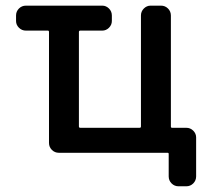

<svg xmlns="http://www.w3.org/2000/svg" viewBox="-20 -565 746 683"><path d="M343.8 -544.9Q357.4 -544.9 367.7 -534.7Q377.9 -524.4 377.9 -509.8V-490.2Q377.9 -476.6 367.7 -466.3Q357.4 -456.1 343.8 -456.1H265.6Q260.7 -456.1 260.7 -451.2V-115.2Q260.7 -110.4 265.6 -110.4H476.6Q481.4 -110.4 481.4 -115.2V-509.8Q481.4 -524.4 491.7 -534.7Q502 -544.9 515.6 -544.9H552.7Q567.4 -544.9 577.6 -534.7Q587.9 -524.4 587.9 -509.8V-115.2Q587.9 -110.4 591.8 -110.4H642.6Q657.2 -110.4 667.5 -100.1Q677.7 -89.8 677.7 -76.2V62.5Q677.7 77.1 667.5 87.4Q657.2 97.7 642.6 97.7H615.2Q600.6 97.7 590.3 87.4Q580.1 77.1 580.1 62.5V-17.6Q580.1 -21.5 576.2 -21.5H189.5Q174.8 -21.5 164.6 -31.7Q154.3 -42 154.3 -56.6V-451.2Q154.3 -456.1 150.4 -456.1H72.3Q57.6 -456.1 47.4 -466.3Q37.1 -476.6 37.1 -490.2V-509.8Q37.1 -524.4 47.4 -534.7Q57.6 -544.9 72.3 -544.9Z"/></svg>

Font: Gen Jyuu GothicL Medium
Style: Regular
Weight: 500
Designer: [Source Han Sans]
Ryoko NISHIZUKA  (kana & ideographs); Paul D. Hunt (Latin, Greek & Cyrillic); Wenlong ZHANG  (bopomofo
Version: Version 1.002.20150607